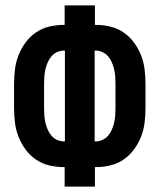

<svg xmlns="http://www.w3.org/2000/svg" viewBox="-20 -690 590 710"><path d="M219 0V-72H217Q190 -72 163.5 -78Q137 -84 114.5 -99Q92 -114 75.5 -136Q59 -158 49 -183Q39 -208 35.5 -235Q32 -262 32 -289V-381Q32 -408 35.5 -435Q39 -462 49 -487Q59 -512 75.5 -534Q92 -556 114.5 -571Q137 -586 163.5 -592Q190 -598 217 -598H219V-670H331V-598H333Q360 -598 386.5 -592Q413 -586 435.5 -571Q458 -556 474.5 -534Q491 -512 501 -487Q511 -462 514.5 -435Q518 -408 518 -381V-289Q518 -262 514.5 -235Q511 -208 501 -183Q491 -158 474.5 -136Q458 -114 435.5 -99Q413 -84 386.5 -78Q360 -72 333 -72H331V0ZM217 -167H220V-503H217Q204 -503 191.5 -497.5Q179 -492 170.5 -482Q162 -472 156.5 -459.5Q151 -447 148 -434Q145 -421 144 -408Q143 -395 143 -381V-289Q143 -275 144 -262Q145 -249 148 -236Q151 -223 156.5 -210.5Q162 -198 170.5 -188Q179 -178 191.5 -172.5Q204 -167 217 -167ZM330 -167H333Q346 -167 358.5 -172.5Q371 -178 379.5 -188Q388 -198 393.5 -210.5Q399 -223 402 -236Q405 -249 406 -262Q407 -275 407 -289V-381Q407 -395 406 -408Q405 -421 402 -434Q399 -447 393.5 -459.5Q388 -472 379.5 -482Q371 -492 358.5 -497.5Q346 -503 333 -503H330Z"/></svg>

Font: Lode Term
Style: Bold
Weight: 700
Monospace: yes
Designer: Belleve Invis
Foundry: Belleve Invis
Version: Version 29.2.0